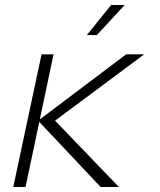

<svg xmlns="http://www.w3.org/2000/svg" viewBox="-20 -747 640 767"><path d="M33 0 146 -530H194L139 -270L484 -530H556L200 -265L455 0H382L137 -260L82 0ZM327 -607 424 -727H478L367 -607Z"/></svg>

Font: Geist Mono ExtraLight
Style: Italic
Weight: 200
Italic angle: -12°
Monospace: yes
Designer: Basement.studio, Andrés Briganti, Mateo Zaragoza
Foundry: Basement.studio, Vercel, Andrés Briganti, Guido Ferreyra, Mateo Zaragoza
Version: Version 1.500; ttfautohint (v1.8.4.7-5d5b)